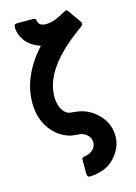

<svg xmlns="http://www.w3.org/2000/svg" viewBox="-144 -809 808 1143"><g transform="rotate(-15 259.5 -237.0)"><path d="M44.9 -252Q44.9 -416 182.1 -567.9Q118.2 -589.8 89.6 -630.9Q61 -671.9 61 -711.9Q61 -726.1 65.9 -730Q70.8 -733.9 81.1 -733.9H175.8Q188 -733.9 191.9 -730Q195.8 -726.1 197.5 -717Q199.2 -708 202.1 -703.1Q213.4 -684.1 246.1 -684.1Q286.1 -684.1 332.5 -708.5Q378.9 -732.9 379.9 -732.9H381.8Q388.7 -731 401.9 -712.9Q405.8 -707 417 -689.9Q437 -662.1 452.1 -641.1Q458 -628.9 444.8 -617.2Q354 -551.3 311 -507.8Q181.2 -380.9 181.2 -252.9Q181.2 -211.9 196.5 -180.9Q211.9 -149.9 237.8 -140.1Q245.6 -137.2 275.4 -135Q305.2 -132.8 335.9 -122.1Q390.1 -102.1 431.2 -52Q472.2 -2 472.2 67.9Q472.2 135.7 419.2 194.8Q366.2 253.9 265.1 259.8Q246.1 259.8 246.1 237.8V154.8Q246.1 150.9 246.6 148.4Q247.1 146 247.6 144Q248 142.1 250 141.1Q252 140.1 253.4 139.2Q254.9 138.2 258.5 137.2Q262.2 136.2 264.6 135.5Q267.1 134.8 272.9 133.8Q278.8 132.8 283.2 131.8Q302.2 126 318.6 109.4Q335 92.8 335 67.9Q335 41 315.9 22.9Q296.9 4.9 272.9 1Q272 1 253.4 -0.5Q234.9 -2 219 -4.4Q203.1 -6.8 177.5 -18.8Q151.9 -30.8 129.9 -49.8Q44.9 -125 44.9 -252Z"/></g></svg>

Font: CMU Sans Serif
Style: Bold
Weight: 700
Version: Version 0.7.0